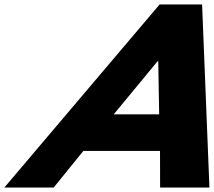

<svg xmlns="http://www.w3.org/2000/svg" viewBox="-70 -845 964 865"><path d="M840.5 -825H649.1L-50.5 0H171.7L305.5 -165H650.9L651.3 0H873.5ZM647.1 -330H442.5L640.7 -570H642.9Z"/></svg>

Font: Hussar
Style: BdWideOblFour
Weight: 700
Foundry: Cannot Into Space Fonts
Version: Version 2.00